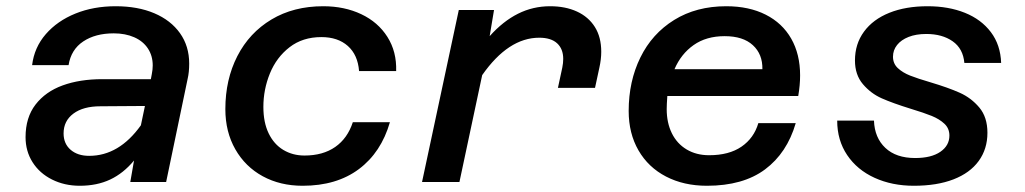

<svg xmlns="http://www.w3.org/2000/svg" viewBox="-20 -584 3290 616"><path d="M410 -69Q376 -28 333.5 -8Q291 12 236 12Q187 12 147 -8Q107 -28 84.5 -63.5Q62 -99 62 -144Q62 -207 94 -248.5Q126 -290 181 -310Q236 -330 308 -330H464L467 -346Q470 -361 470 -374Q470 -405 454.5 -428.5Q439 -452 410.5 -464.5Q382 -477 345 -477Q286 -477 247 -451Q208 -425 200 -375H83Q90 -432 127 -474.5Q164 -517 222 -540.5Q280 -564 351 -564Q422 -564 475 -541.5Q528 -519 557.5 -477.5Q587 -436 587 -380Q587 -352 582 -331L513 0H398ZM266 -84Q362 -84 432 -182L445 -244L302 -243Q247 -243 215.5 -219.5Q184 -196 184 -156Q184 -123 206.5 -103.5Q229 -84 266 -84Z M703 -234Q703 -329 741.5 -404Q780 -479 851 -521.5Q922 -564 1017 -564Q1085 -564 1139 -538.5Q1193 -513 1223 -465.5Q1253 -418 1251 -356H1132Q1128 -408 1096 -436.5Q1064 -465 1011 -465Q951 -465 909 -432.5Q867 -400 846 -348.5Q825 -297 825 -241Q825 -191 842 -156Q859 -121 889 -103Q919 -85 957 -85Q1016 -85 1055.5 -112.5Q1095 -140 1112 -192H1231Q1203 -95 1131.5 -41.5Q1060 12 951 12Q879 12 823 -18.5Q767 -49 735 -105Q703 -161 703 -234Z M1787 -395Q1787 -427 1767.5 -445Q1748 -463 1710 -463Q1611 -463 1527 -343L1454 0H1334L1452 -552H1565L1551 -468Q1594 -516 1642 -540Q1690 -564 1745 -564Q1794 -564 1831 -547Q1868 -530 1888.5 -497.5Q1909 -465 1909 -418Q1909 -394 1903 -367L1889 -302H1770L1784 -367Q1787 -382 1787 -395Z M1997 -228Q1997 -323 2034.5 -399.5Q2072 -476 2143 -520Q2214 -564 2310 -564Q2383 -564 2436.5 -537Q2490 -510 2518.5 -460Q2547 -410 2547 -342Q2547 -311 2541 -276H2121Q2119 -248 2119 -234Q2119 -190 2135.5 -156.5Q2152 -123 2183 -104.5Q2214 -86 2255 -86Q2319 -86 2359 -113.5Q2399 -141 2413 -189H2533Q2505 -93 2434.5 -40.5Q2364 12 2248 12Q2174 12 2117 -17.5Q2060 -47 2028.5 -101.5Q1997 -156 1997 -228ZM2426 -362Q2427 -410 2395.5 -439Q2364 -468 2305 -468Q2246 -468 2205.5 -439.5Q2165 -411 2144 -362Z M2666 -197H2784Q2786 -142 2820.5 -109.5Q2855 -77 2916 -77Q2968 -77 2997 -97Q3026 -117 3026 -149Q3026 -172 3010 -187Q2994 -202 2969.5 -212Q2945 -222 2902 -235Q2844 -253 2809 -268.5Q2774 -284 2748.5 -314Q2723 -344 2723 -390Q2723 -443 2752 -482.5Q2781 -522 2833.5 -543Q2886 -564 2956 -564Q3023 -564 3075.5 -543Q3128 -522 3159 -481Q3190 -440 3192 -382H3074Q3070 -428 3036.5 -451.5Q3003 -475 2952 -475Q2919 -475 2895 -465.5Q2871 -456 2858 -439.5Q2845 -423 2845 -402Q2845 -380 2860.5 -365.5Q2876 -351 2900 -341.5Q2924 -332 2965 -320Q3022 -303 3059 -286.5Q3096 -270 3122 -239Q3148 -208 3148 -158Q3148 -106 3120 -67.5Q3092 -29 3039 -8.5Q2986 12 2912 12Q2842 12 2786 -13.5Q2730 -39 2698 -86.5Q2666 -134 2666 -197Z"/></svg>

Font: Azeret Mono Medium
Style: Italic
Weight: 500
Italic angle: -12°
Designer: Martin Vácha
Foundry: Displaay
Version: Version 1.000; Glyphs 3.0.3, build 3074